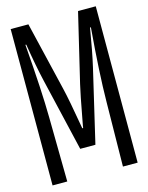

<svg xmlns="http://www.w3.org/2000/svg" viewBox="-121 -860 742 961"><g transform="rotate(-15 250.0 -380.0)"><path d="M29.8 -785.2H121.6L206.5 -428.2Q220.7 -370.1 247.6 -212.9H252L254.4 -228L257.8 -246.1Q283.7 -386.2 293.9 -428.2L378.9 -785.2H470.7V24.9H394.5L398.9 -309.1Q400.4 -457.5 419.9 -689.9H415.5Q395 -566.9 377.9 -493.2L289.6 -116.2H210.9L122.6 -493.2Q103.5 -575.2 85 -689.9H80.6Q100.1 -446.8 101.6 -309.1L106 24.9H29.8Z"/></g></svg>

Font: BIZ UDGothic
Style: Regular
Weight: 400
Monospace: yes
Designer: TypeBank Co., Ltd.
Foundry: Morisawa Inc.
Version: Version 1.05